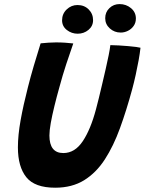

<svg xmlns="http://www.w3.org/2000/svg" viewBox="-20 -880 691 917"><path d="M243.5 16.5Q146 16.5 105.8 -33.5Q65.5 -83.5 65.5 -176Q65.5 -234 78.5 -306.2Q91.5 -378.5 113.5 -464Q126 -513.5 141.5 -566.2Q157 -619 174 -673Q192 -675 211.5 -676.2Q231 -677.5 247.5 -677.5Q270.5 -677.5 292 -676Q313.5 -674.5 330 -672.5Q314.5 -629 296.5 -574Q278.5 -519 263.5 -463Q250.5 -417 239.8 -373Q229 -329 222.5 -292.8Q216 -256.5 216 -233Q216 -149 282.5 -149Q337.5 -149 375.2 -205.5Q413 -262 438.5 -358.5Q444 -379 451.8 -410.5Q459.5 -442 468 -478.2Q476.5 -514.5 484.8 -550.5Q493 -586.5 499 -616.2Q505 -646 507 -664.5Q525 -664.5 547.5 -663Q570 -661.5 592 -659.8Q614 -658 630 -655.8Q646 -653.5 651 -652Q648 -624.5 642 -591.5Q636 -558.5 628.2 -523Q620.5 -487.5 611 -452.5Q584 -353 553 -267.8Q522 -182.5 480.8 -118.8Q439.5 -55 381.8 -19.2Q324 16.5 243.5 16.5ZM351 -719Q322 -719 299.2 -736.8Q276.5 -754.5 276.5 -783Q276.5 -814 298.5 -835Q320.5 -856 350 -856Q382.5 -856 403.5 -835Q424.5 -814 424.5 -783.5Q424.5 -755.5 402.5 -737.2Q380.5 -719 351 -719ZM556.5 -724.5Q526.5 -724.5 504.5 -744.2Q482.5 -764 482.5 -793Q482.5 -822 502.5 -841.2Q522.5 -860.5 551 -860.5Q582.5 -860.5 605.8 -841Q629 -821.5 629 -791.5Q629 -771 618.2 -756Q607.5 -741 591 -732.8Q574.5 -724.5 556.5 -724.5Z"/></svg>

Font: Grandstander Thin SemiBold
Style: Italic
Weight: 600
Italic angle: -15°
Version: Version 1.200